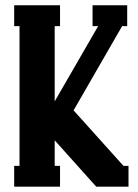

<svg xmlns="http://www.w3.org/2000/svg" viewBox="-20 -700 517 720"><path d="M205.1 0H33.2V-78.1H53.2V-602.1H33.2V-680.2H205.1V-602.1H185.1V-319.8L348.1 -602.1H327.1V-680.2H457V-602.1H438L255.9 -286.1L442.9 -78.1H461.9V0H340.8L185.1 -173.8V-78.1H205.1Z"/></svg>

Font: Margherita Black
Style: Regular
Weight: 900
Designer: James Puckett
Foundry: Dunwich Type Founders
Version: Version 1.008;hotconv 1.0.109;makeotfexe 2.5.65596